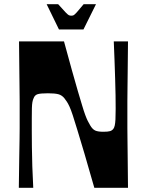

<svg xmlns="http://www.w3.org/2000/svg" viewBox="-20 -898 700 918"><path d="M70 0Q71 -88 72 -143.5Q73 -199 73.5 -233Q74 -267 74 -286Q74 -305 74 -319Q74 -333 74 -350Q74 -367 74 -381Q74 -395 74 -414Q74 -433 73.5 -467Q73 -501 72.5 -556.5Q72 -612 71 -700H286Q308 -620 324 -561.5Q340 -503 352.5 -461.5Q365 -420 373 -393Q381 -366 387.5 -348.5Q394 -331 399.5 -320Q405 -309 411 -299Q422 -280 435 -274Q448 -268 474 -268Q496 -268 506 -271Q516 -274 522 -282Q526 -287 528.5 -297.5Q531 -308 532 -327Q533 -346 533 -377Q533 -405 532.5 -442.5Q532 -480 530.5 -523Q529 -566 527.5 -611.5Q526 -657 524 -700H592Q591 -612 590.5 -556.5Q590 -501 589.5 -467Q589 -433 589 -414Q589 -395 589 -381Q589 -367 589 -350Q589 -333 589 -319Q589 -305 589 -286Q589 -267 589.5 -233Q590 -199 590.5 -143.5Q591 -88 592 0H431Q404 -96 384 -163Q364 -230 350.5 -274.5Q337 -319 328 -346.5Q319 -374 312 -389Q305 -404 299.5 -412Q294 -420 288 -428Q276 -443 259 -447.5Q242 -452 209 -452Q173 -452 159.5 -447.5Q146 -443 141 -429Q137 -421 135 -410Q133 -399 132.5 -381Q132 -363 132 -331Q132 -308 132 -273Q132 -238 132.5 -195Q133 -152 134.5 -102.5Q136 -53 139 0ZM262 -757 203 -878H258Q283 -850 293.5 -839Q304 -828 309 -825.5Q314 -823 321 -823Q328 -823 332.5 -825.5Q337 -828 347 -839Q357 -850 380 -878H439L379 -757Z"/></svg>

Font: Ojuju ExtraLight
Style: Bold
Weight: 700
Version: Version 1.000